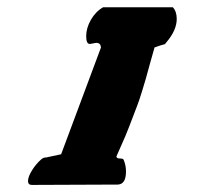

<svg xmlns="http://www.w3.org/2000/svg" viewBox="-20 -527 587 532"><path d="M228.5 -405.3Q218.8 -405.3 218.8 -426.8Q218.8 -449.2 231.9 -472.2Q245.1 -495.1 265.6 -506.8H459Q469.7 -495.1 469.7 -474.6Q469.7 -443.4 441.4 -410.2Q438.5 -407.2 437.5 -405.3Q437.5 -404.3 435.5 -404.3Q426.8 -402.3 408.2 -395.5Q405.3 -385.7 395.5 -350.6Q385.7 -315.4 383.8 -308.1Q381.8 -300.8 373.5 -273.9Q365.2 -247.1 360.4 -234.9Q355.5 -222.7 346.2 -197.8Q336.9 -172.9 326.7 -148.4Q316.4 -124 302.7 -93.8Q302.7 -87.9 311.5 -87.9Q320.3 -87.9 322.3 -85Q329.1 -69.3 329.1 -51.8Q329.1 -16.6 306.6 -15.6L68.4 -14.6Q57.6 -14.6 57.6 -25.4Q57.6 -37.1 68.8 -55.2Q80.1 -73.2 93.8 -85Q99.6 -90.8 108.4 -90.8L149.4 -99.6L259.8 -395.5Q258.8 -408.2 247.1 -408.2Q244.1 -408.2 237.8 -406.7Q231.4 -405.3 228.5 -405.3Z"/></svg>

Font: Essays1743
Style: Italic
Weight: 500
Italic angle: -10°
Designer: Based on the typeface in a 1743 English translation of the essays of Montaigne.  PostScript/TrueType font designed by Jo
Version: Version 002.100